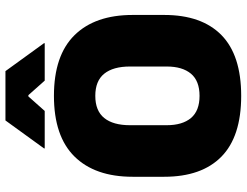

<svg xmlns="http://www.w3.org/2000/svg" viewBox="-118 -748 884 687"><g transform="rotate(-90 323.5 -405.0)"><path d="M323.5 16.5Q178 16.5 106 -54.2Q34 -125 34 -259V-372Q34 -506.5 106.5 -580Q179 -653.5 323.5 -653.5Q468 -653.5 540.5 -580Q613 -506.5 613 -372V-259Q613 -125 541 -54.2Q469 16.5 323.5 16.5ZM323.5 -132.5Q377 -132.5 402.8 -163.2Q428.5 -194 428.5 -250V-381.5Q428.5 -441.5 402.8 -473.5Q377 -505.5 323.5 -505.5Q270 -505.5 244.2 -473.5Q218.5 -441.5 218.5 -381.5V-250Q218.5 -194 244.2 -163.2Q270 -132.5 323.5 -132.5ZM235.5 -827H412L512 -689V-686.5H378L326 -745H321.5L269.5 -686.5H135.5V-689Z"/></g></svg>

Font: Anek Telugu ExtraBold
Style: Regular
Weight: 800
Designer: Omkar Bhoir (Telugu), Yesha Goshar (Latin)
Foundry: Ek Type
Version: Version 1.003